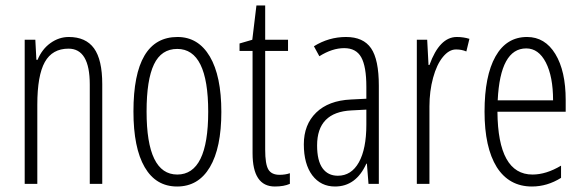

<svg xmlns="http://www.w3.org/2000/svg" viewBox="-20 -676 2147 706"><path d="M232.9 -540Q295.4 -540 325.7 -498.3Q356 -456.5 356 -366.2V0H310.1V-365.2Q310.1 -497.1 231.9 -497.1Q172.4 -497.1 144.8 -447.8Q117.2 -398.4 117.2 -291V0H70.8V-529.8H109.9L113.8 -456.1H118.2Q134.3 -495.1 165.5 -517.6Q196.8 -540 232.9 -540Z M632.8 -540Q709 -540 751.5 -468.3Q793.9 -396.5 793.9 -264.4Q793.9 -132.3 751.7 -61.3Q709.5 9.8 631.3 9.8Q553.2 9.8 512 -61.3Q470.7 -132.3 470.7 -266.1Q470.7 -540 632.8 -540ZM631.8 -496.1Q573.2 -496.1 546.1 -439.2Q519 -382.3 519 -266.1Q519 -34.2 631.8 -34.2Q745.6 -34.2 745.6 -265.1Q745.6 -496.1 631.8 -496.1Z M955.1 -529.8H1039.1V-488.8H955.1V-126Q955.1 -72.3 966.8 -52.7Q978.5 -33.2 1007.8 -33.2Q1029.3 -33.2 1045.9 -39.1V0Q1023.9 9.8 990.7 9.8Q908.7 9.8 908.7 -112.8V-488.8H860.8V-516.1L907.7 -529.8L922.9 -655.8H955.1Z M1134.3 -505.9Q1189 -540 1252.4 -540Q1315.9 -540 1344.5 -498.5Q1373 -457 1373 -360.8V0H1335L1329.1 -74.2H1327.1Q1289.1 9.8 1211.9 9.8Q1159.7 9.8 1128.4 -31.2Q1097.2 -72.8 1097.2 -145.3Q1097.2 -217.8 1142.6 -262Q1188 -306.2 1270 -310.1L1327.1 -313V-356.9Q1327.1 -431.6 1308.3 -465.3Q1289.6 -499 1245.6 -499Q1201.7 -499 1154.3 -469.2ZM1146 -141.1Q1146 -85 1166 -57.4Q1186 -29.8 1222.2 -29.8Q1272 -29.8 1299.6 -79.1Q1327.1 -128.4 1327.1 -217.8V-272.9L1272 -270Q1146 -263.7 1146 -141.1Z M1659.7 -540Q1684.1 -540 1706.1 -533.2L1694.8 -486.8Q1677.2 -494.1 1658.7 -494.1Q1657.2 -494.1 1656.2 -494.1Q1631.3 -494.1 1608.6 -466.6Q1585.9 -439 1572.5 -389.9Q1559.1 -340.8 1559.1 -284.7Q1559.1 -282.7 1559.1 -280.8V0H1512.7V-529.8H1550.8L1555.7 -437H1559.1Q1596.2 -540 1659.7 -540Z M1936 9.8Q1852.1 9.8 1806.6 -61.5Q1761.7 -133.8 1761.7 -265.4Q1761.7 -397 1802 -468.5Q1842.3 -540 1918 -540Q1983.9 -540 2022 -477.5Q2060.1 -415 2060.1 -308.1V-265.1H1809.1Q1811 -34.2 1938 -34.2Q1988.3 -34.2 2043 -66.9V-22Q1992.2 9.8 1936 9.8ZM2013.7 -307.1Q2013.7 -394.5 1987.1 -446.3Q1960.4 -498 1915 -498Q1819.3 -498 1810.1 -307.1Z"/></svg>

Font: Open Sans Hebrew Condensed Light
Style: Regular
Weight: 300
Width: 3
Foundry: Ascender Corporation, Yanek Iontef
Version: Version 2.001;PS 002.001;hotconv 1.0.70;makeotf.lib2.5.58329